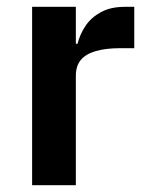

<svg xmlns="http://www.w3.org/2000/svg" viewBox="-20 -542 433 562"><path d="M202 0H74V-522H202V-414H207Q214 -442 230.5 -466.5Q247 -491 275.5 -506.5Q304 -522 345 -522H373V-401H333Q290 -401 260.5 -392.5Q231 -384 216.5 -366.5Q202 -349 202 -320Z"/></svg>

Font: IBM Plex Sans SemiBold
Style: Regular
Weight: 600
Designer: Mike Abbink, Paul van der Laan, Pieter van Rosmalen
Foundry: Bold Monday
Version: Version 3.201